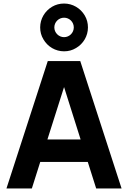

<svg xmlns="http://www.w3.org/2000/svg" viewBox="-20 -1065 723 1085"><path d="M342 -775C366.5 -775 389 -781 409.5 -793.5C451 -817.5 477 -861.5 477 -910C477 -934.5 471 -957 459 -977.5C434.5 -1019 390.5 -1045 342 -1045C317.5 -1045 295 -1039 274.5 -1027C233 -1002.5 207 -958.5 207 -910C207 -885.5 213 -863 225.5 -842.5C249.5 -801 293.5 -775 342 -775ZM342 -855C312 -855 287 -880 287 -910C287 -940.5 312 -965 342 -965C372.5 -965 397 -940.5 397 -910C397 -880 372.5 -855 342 -855ZM433.5 -720H250L16.5 0H160L207.5 -150H476L523.5 0H667ZM248 -277 342 -573 435.5 -277Z"/></svg>

Font: Vela Sans ExtBd
Style: Regular
Weight: 800
Designer: Principal design: Mikhail Sharanda - project Manrope.
Design modification: Ravid Balaliev
Foundry: Mikhail Sharanda
Version: Version 1.001